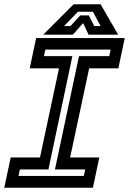

<svg xmlns="http://www.w3.org/2000/svg" viewBox="-37 -878 604 898"><path d="M-17 0 13 -141.5H150L239 -558.5H102L132 -700H546.5L516.5 -558.5H380L291 -141.5H427.5L397.5 0ZM49.5 -55H355L361.5 -85.5H220L332.5 -615.5H474L480.5 -646H175L168.5 -615.5H301.5L189.5 -85.5H56ZM307.5 -858H433.5L515.5 -716H377L352 -770L304 -716H165.5ZM327.5 -823 262.5 -756H292.5L338.5 -806H378.5L404 -756H433.5L397.5 -823Z"/></svg>

Font: Tourney SemiBold
Style: Italic
Weight: 600
Italic angle: -12°
Version: Version 1.015